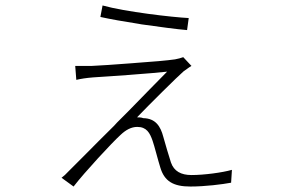

<svg xmlns="http://www.w3.org/2000/svg" viewBox="-20 -645 1040 702"><path d="M670 -579C610 -582 437 -602 355 -625L347 -583C383 -575 434 -566 486 -558L497 -556C562 -547 626 -538 664 -535L670 -579ZM825 23 828 -24C793 -14 726 -5 680 -5C642 -5 616 -19 605 -51C598 -73 584 -119 577 -145C567 -183 549 -212 504 -213C496 -216 487 -216 481 -216C522 -259 631 -367 651 -384C659 -389 668 -397 680 -404L650 -436C642 -433 631 -430 620 -428C593 -424 536 -419 477 -415L465 -414C402 -409 340 -405 316 -404C294 -404 272 -404 255 -404L259 -353C276 -357 295 -360 320 -362C344 -364 397 -367 451 -371L463 -372C515 -376 566 -380 591 -383C554 -346 503 -293 448 -237L440 -229C430 -219 419 -208 408 -197L397 -185C358 -147 321 -109 288 -76L278 -66C260 -48 244 -32 231 -19C220 -7 214 -2 205 5L249 37C289 -15 390 -124 421 -152C440 -170 460 -181 482 -181C516 -181 528 -159 538 -130C545 -110 558 -58 566 -33C581 18 614 37 676 37C730 37 793 29 825 23Z"/></svg>

Font: Glow Sans SC Normal Light
Style: Regular
Weight: 300
Designer: Ryoko NISHIZUKA (kana, bopomofo & ideographs); Paul D. Hunt (Latin, Greek & Cyrillic); Sandoll Communications, Soo-young
Version: Version 0.93